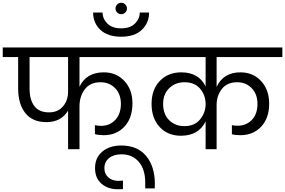

<svg xmlns="http://www.w3.org/2000/svg" viewBox="-47 -1085 2073 1396"><path d="M309 -268Q374 -268 411 -311.5Q448 -355 448 -419V-670H168V-441Q168 -359 203 -313.5Q238 -268 309 -268ZM-27 -670V-740H1012V-670H531V-454Q580 -559 708 -559Q799 -559 857.5 -496Q916 -433 916 -334Q916 -226 857.5 -164Q799 -102 707 -102Q670 -102 643 -110V-175Q665 -170 688 -170Q751 -170 791.5 -213.5Q832 -257 832 -330Q832 -401 790 -444Q748 -487 684 -487Q608 -487 569.5 -435.5Q531 -384 531 -313V0H448V-281Q398 -197 290 -197Q190 -197 137.5 -262.5Q85 -328 85 -441V-670Z M809 291Q737 291 690.5 250.5Q644 210 644 137Q644 62 696.5 17.5Q749 -27 835 -27Q953 -27 1016 49.5Q1079 126 1079 252Q1079 274 1078 285H1009V244Q1009 146 962 91.5Q915 37 836 37Q780 37 746 64.5Q712 92 712 138Q712 180 741 205Q770 230 814 230Q823 230 847 228V290Q834 291 809 291Z M834 -818Q736 -818 683 -868Q630 -918 630 -994H699Q699 -948 734 -913.5Q769 -879 834 -879Q899 -879 934 -913.5Q969 -948 969 -994H1037Q1037 -918 984 -868Q931 -818 834 -818ZM834 -982Q817 -982 805 -994Q793 -1006 793 -1023Q793 -1040 805 -1052.5Q817 -1065 834 -1065Q852 -1065 864 -1052.5Q876 -1040 876 -1023Q876 -1006 864 -994Q852 -982 834 -982Z M1448 0V-202Q1397 -98 1268 -98Q1173 -98 1114 -161.5Q1055 -225 1055 -330Q1055 -434 1115 -496.5Q1175 -559 1271 -559Q1397 -559 1448 -457V-670H958V-740H2006V-670H1528V-453Q1577 -559 1701 -559Q1793 -559 1851.5 -495.5Q1910 -432 1910 -332Q1910 -225 1851.5 -163.5Q1793 -102 1701 -102Q1664 -102 1639 -109V-175Q1655 -171 1681 -171Q1744 -171 1784.5 -213.5Q1825 -256 1825 -330Q1825 -401 1783 -444Q1741 -487 1678 -487Q1604 -487 1566 -438Q1528 -389 1528 -322V0ZM1294 -168Q1368 -168 1408 -217Q1448 -266 1448 -328Q1448 -392 1408.5 -439.5Q1369 -487 1294 -487Q1228 -487 1183.5 -444Q1139 -401 1139 -330Q1139 -255 1182.5 -211.5Q1226 -168 1294 -168Z"/></svg>

Font: SVN-Poppins
Style: Regular
Weight: 400
Designer: Ninad Kale (Devanagari), Jonny Pinhorn (Latin)
Foundry: Indian Type Foundry
Version: Version 3.002 2017